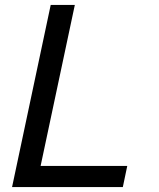

<svg xmlns="http://www.w3.org/2000/svg" viewBox="-20 -760 645 780"><path d="M29 0 186 -740H284L145 -86H497L479 0Z"/></svg>

Font: Be Vietnam Pro
Style: Italic
Weight: 400
Italic angle: -12°
Designer: Lam Bao, Tony Le, Vietanh Nguyen
Foundry: Yellow Type Foundry
Version: Version 1.002; ttfautohint (v1.8.3)